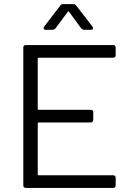

<svg xmlns="http://www.w3.org/2000/svg" viewBox="-20 -921 645 941"><path d="M546.9 -687V-650.9Q546.9 -638.2 534.2 -638.2H169.9Q165 -638.2 165 -632.8V-388.2Q165 -382.8 169.9 -382.8H423.8Q437 -382.8 437 -370.1V-334Q437 -320.8 423.8 -320.8H169.9Q165 -320.8 165 -315.9V-66.9Q165 -62 169.9 -62H534.2Q546.9 -62 546.9 -48.8V-13.2Q546.9 0 534.2 0H106.9Q94.2 0 94.2 -13.2V-687Q94.2 -700.2 106.9 -700.2H534.2Q546.9 -700.2 546.9 -687ZM236.8 -774.9H205.1Q193.8 -774.9 193.8 -783.2Q193.8 -786.6 196.8 -791L274.9 -893.1Q279.8 -900.9 291 -900.9H337.9Q349.1 -900.9 354 -893.1L433.1 -791Q436 -786.6 436 -783.2Q436 -774.9 424.8 -774.9H393.1Q383.8 -774.9 377 -783.2L318.8 -862.8Q313.5 -868.2 312 -862.8L252.9 -783.2Q246.1 -774.9 236.8 -774.9Z"/></svg>

Font: Barlow
Style: Regular
Weight: 400
Designer: Jeremy Tribby
Foundry: Jeremy Tribby
Version: Version 1.101